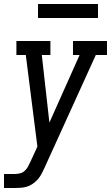

<svg xmlns="http://www.w3.org/2000/svg" viewBox="-34 -735 555 960"><path d="M-14 205V135H39Q52 135 65 132Q78 129 88.5 120Q99 111 105.5 99Q112 87 118 74L153 -2L95 -460H48V-530H218V-460H175L213 -122L364 -460H331V-530H501V-460H445L189 103Q187 106 186 109Q185 112 184 114L183 115Q177 129 169 142.5Q161 156 150 167Q139 178 126 186.5Q113 195 98 199Q83 203 68.5 204Q54 205 39 205ZM156 -645V-715H456V-645Z"/></svg>

Font: Iosevka Slab Oblique
Style: Regular
Weight: 400
Italic angle: -9°
Monospace: yes
Designer: Belleve Invis
Foundry: Belleve Invis
Version: Version 11.1.1; ttfautohint (v1.8.3)